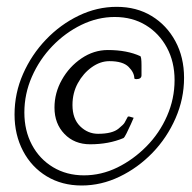

<svg xmlns="http://www.w3.org/2000/svg" viewBox="-20 -621 574 573"><path d="M223.6 -67.4Q165 -67.4 119.6 -94.7Q74.2 -122.1 48.8 -170.4Q23.4 -218.8 23.4 -279.3Q23.4 -342.8 48.8 -400.4Q74.2 -458 117.2 -502.9Q160.2 -547.9 214.8 -574.2Q269.5 -600.6 328.1 -600.6Q387.7 -600.6 432.6 -573.2Q477.5 -545.9 503.4 -498Q529.3 -450.2 529.3 -388.7Q529.3 -326.2 503.9 -268.1Q478.5 -210 435.1 -165Q391.6 -120.1 336.9 -93.8Q282.2 -67.4 223.6 -67.4ZM230.5 -97.7Q282.2 -97.7 330.1 -121.1Q377.9 -144.5 417 -184.1Q456.1 -223.6 478.5 -274.9Q501 -326.2 501 -381.8Q501 -436.5 478 -479Q455.1 -521.5 415 -545.9Q375 -570.3 322.3 -570.3Q271.5 -570.3 223.1 -546.9Q174.8 -523.4 136.2 -483.4Q97.7 -443.4 75.2 -392.1Q52.7 -340.8 52.7 -285.2Q52.7 -231.4 75.2 -189Q97.7 -146.5 138.2 -122.1Q178.7 -97.7 230.5 -97.7ZM249 -190.4Q202.1 -190.4 172.4 -221.2Q142.6 -252 142.6 -299.8Q142.6 -343.8 164.6 -382.8Q186.5 -421.9 223.1 -446.8Q259.8 -471.7 301.8 -471.7Q359.4 -471.7 399.4 -453.1Q401.4 -447.3 401.4 -445.3Q402.3 -438.5 402.3 -426.3Q402.3 -414.1 402.3 -396.5Q402.3 -384.8 386.7 -384.8Q382.8 -384.8 380.9 -386.7Q380.9 -404.3 363.8 -421.4Q346.7 -438.5 306.6 -438.5Q279.3 -438.5 253.9 -420.4Q228.5 -402.3 212.4 -373Q196.3 -343.8 196.3 -307.6Q196.3 -266.6 219.2 -244.1Q242.2 -221.7 272.5 -221.7Q315.4 -221.7 334 -237.3Q349.6 -250 352.1 -255.4Q354.5 -260.7 361.3 -272.5Q362.3 -273.4 365.2 -273.4L378.9 -269.5Q377 -264.6 370.6 -250.5Q364.3 -236.3 357.9 -223.6Q351.6 -210.9 348.6 -209Q304.7 -190.4 249 -190.4Z"/></svg>

Font: Crimson Text
Style: Italic
Weight: 400
Italic angle: -11°
Designer: Sebastian Kosch
Foundry: Sebastian Kosch
Version: Version 1.100; ttfautohint (v1.8.4)